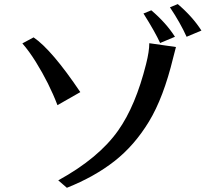

<svg xmlns="http://www.w3.org/2000/svg" viewBox="-20 -892 1040 935"><path d="M88.9 -680.7 143.6 -710Q232.4 -649.4 371.1 -443.4L259.8 -379.9Q219.7 -485.4 154.3 -590.8Q122.1 -642.6 88.9 -680.7ZM263.7 -13.7Q460.9 -122.1 555.7 -256.8Q640.6 -377 691.4 -580.1Q707 -641.6 707 -681.6L836.9 -663.1Q830.1 -638.7 823.2 -610.4Q776.4 -417 705.6 -300.3Q634.8 -183.6 537.6 -107.4Q440.4 -31.2 305.7 22.5ZM678.7 -826.2 716.8 -841.8Q789.1 -780.3 832 -712.9L759.8 -682.6Q735.4 -736.3 678.7 -826.2ZM807.6 -856.4 845.7 -872.1Q918 -810.5 960.9 -743.2L888.7 -712.9Q858.4 -780.3 807.6 -856.4Z"/></svg>

Font: GenEi LateGo v2
Style: Medium
Weight: 500
Designer: o_tamon (Modified)
Foundry: o_tamon / Adobe Systems Incorporated / FONT 910 / Philipp H. Poll
Version: Version 2.1;Original Version 1.004